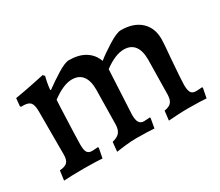

<svg xmlns="http://www.w3.org/2000/svg" viewBox="-91 -673 1017 887"><g transform="rotate(-30 417.5 -229.5)"><path d="M374 -101 377 -288Q377 -335 358 -359.5Q339 -384 302 -384Q257 -384 195 -338Q195 -329 193 -303Q186 -135 186 -102Q186 -74 193.5 -62.5Q201 -51 219 -51Q228 -51 237.5 -52Q247 -53 250 -53L253 -49L243 3Q233 2 205 1Q177 0 146 0Q109 0 78.5 1Q48 2 38 3L45 -48Q74 -50 85.5 -62Q97 -74 97 -102V-332Q97 -366 86.5 -379Q76 -392 48 -392H36L33 -397L37 -438Q86 -446 134 -456Q182 -466 196 -469L204 -460Q202 -454 198 -434Q194 -414 192 -393L195 -390Q230 -416 272 -442Q314 -468 335 -468Q387 -468 421 -447Q455 -426 469 -387Q497 -410 543.5 -439Q590 -468 612 -468Q679 -468 717 -433.5Q755 -399 755 -339Q755 -315 748 -241Q739 -124 739 -103Q739 -74 746.5 -62Q754 -50 773 -50Q783 -50 792.5 -51Q802 -52 806 -52L808 -48L798 3Q788 2 759.5 1Q731 0 699 0Q674 0 640 2Q606 4 596 5L602 -45Q628 -49 639 -61.5Q650 -74 651 -101L654 -288Q654 -335 635 -359.5Q616 -384 579 -384Q533 -384 474 -340L462 -103Q462 -75 470 -62.5Q478 -50 495 -50Q505 -50 514.5 -51Q524 -52 527 -52L529 -48L520 3Q510 2 482.5 1Q455 0 424 0Q398 0 363 4Q328 8 317 10L322 -40Q350 -47 361.5 -61Q373 -75 374 -101Z"/></g></svg>

Font: Alegreya Medium
Style: Regular
Weight: 500
Designer: Juan Pablo del Peral
Foundry: Huerta Tipografica
Version: Version 2.007; ttfautohint (v1.6)